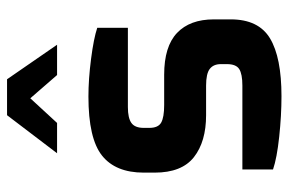

<svg xmlns="http://www.w3.org/2000/svg" viewBox="-157 -656 819 545"><g transform="rotate(-90 252.5 -383.5)"><path d="M44 -18V-105H282Q315 -105 329 -114Q343 -123 343 -149V-166Q343 -187 329.5 -197.5Q316 -208 282 -208H198Q123 -208 79 -242.5Q35 -277 35 -354V-385Q35 -465 83.5 -503.5Q132 -542 251 -542Q300 -542 358 -534.5Q416 -527 446 -517V-430H221Q190 -430 176 -420Q162 -410 162 -385V-369Q162 -344 177 -335.5Q192 -327 227 -327H313Q393 -327 431.5 -290.5Q470 -254 470 -186V-138Q470 -59 416 -26.5Q362 6 252 6Q197 6 136.5 -0.5Q76 -7 44 -18ZM198 -773H300L398 -631H312L246 -707L176 -631H90Z"/></g></svg>

Font: Exo
Style: Bold
Weight: 700
Designer: Natanael Gama
Foundry: Natanael Gama
Version: Version 1.500; ttfautohint (v1.6)